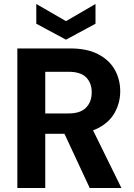

<svg xmlns="http://www.w3.org/2000/svg" viewBox="-20 -943 673 963"><path d="M67 0V-700H333Q417 -700 472.5 -671Q528 -642 555.5 -593.5Q583 -545 583 -485Q583 -429 556.5 -380Q530 -331 474.5 -301.5Q419 -272 331 -272H207V0ZM430 0 287 -307H438L589 0ZM207 -374H324Q383 -374 411.5 -403Q440 -432 440 -480Q440 -527 412 -555Q384 -583 324 -583H207ZM311 -744 162 -824V-923L311 -837L459 -923V-824Z"/></svg>

Font: DM Sans 18pt ExtraBold
Style: Regular
Weight: 800
Designer: Colophon Foundry, Jonny Pinhorn
Foundry: Colophon Foundry
Version: Version 4.004;gftools[0.9.30]